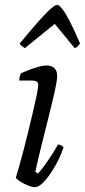

<svg xmlns="http://www.w3.org/2000/svg" viewBox="-20 -769 349 789"><path d="M124 0Q112 0 94.5 -7Q77 -14 62.5 -23.5Q48 -33 45 -39Q50 -54 58.5 -84.5Q67 -115 77.5 -154.5Q88 -194 98 -236Q108 -278 117 -316Q126 -354 131.5 -381.5Q137 -409 137 -419Q137 -430 130.5 -434Q124 -438 112 -438H59Q59 -446 61.5 -455Q64 -464 66 -468Q82 -475 101.5 -482.5Q121 -490 139.5 -495Q158 -500 171 -500Q193 -500 204 -488.5Q215 -477 215 -456Q215 -446 210.5 -421Q206 -396 197 -359Q188 -322 176.5 -275.5Q165 -229 151.5 -175.5Q138 -122 125 -63L136 -56Q146 -66 161 -86.5Q176 -107 192 -131.5Q208 -156 218 -175Q226 -175 232 -171.5Q238 -168 241 -164Q235 -143 221.5 -115Q208 -87 190.5 -60.5Q173 -34 155.5 -17Q138 0 124 0ZM82 -571Q74 -576 68 -581Q62 -586 61 -590Q107 -646 138 -681Q169 -716 188 -732.5Q207 -749 215 -749Q223 -749 236.5 -731.5Q250 -714 268 -679Q286 -644 309 -590Q305 -586 301 -580.5Q297 -575 287 -571L205 -671Z"/></svg>

Font: Texturina 12pt ExtraLight
Style: Italic
Weight: 250
Italic angle: -11°
Designer: Guillermo Torres Carreño
Foundry: Omnibus-Type
Version: Version 1.002